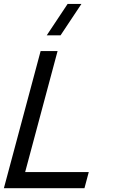

<svg xmlns="http://www.w3.org/2000/svg" viewBox="-70 -988 608 1008"><path d="M247.9 -802.5 357.6 -967.5H285.1L175.4 -802.5ZM-49.6 0H373.4L396 -84.5H62L232.3 -720H143.3Z"/></svg>

Font: Manrope
Style: MediumItalic
Weight: 500
Italic angle: -15°
Designer: Mikhail Sharanda
Foundry: Mikhail Sharanda
Version: Version 4.502;hotconv 1.0.109;makeotfexe 2.5.65596